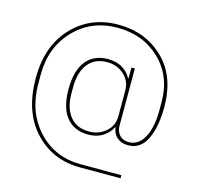

<svg xmlns="http://www.w3.org/2000/svg" viewBox="-117 -834 1114 1079"><g transform="rotate(15 440.0 -294.5)"><path d="M676 103V121H440Q280 121 175 8.5Q70 -104 70 -300Q70 -487 175 -598.5Q280 -710 442 -710Q600 -710 705 -609Q810 -508 810 -330Q810 -213 775 -141Q740 -69 668 -69Q629 -69 604 -90.5Q579 -112 575 -148H572Q556 -115 521 -92Q486 -69 436 -69Q354 -69 309 -124.5Q264 -180 264 -287Q264 -396 309 -452Q354 -508 436 -508Q487 -508 521.5 -486Q556 -464 571 -433H574V-496H594V-163Q594 -129 614 -108Q634 -87 668 -87Q723 -87 755.5 -145Q788 -203 788 -305V-352Q788 -503 689.5 -597.5Q591 -692 442 -692Q291 -692 191.5 -588.5Q92 -485 92 -326V-274Q92 -108 190.5 -2.5Q289 103 440 103ZM436 -87Q492 -87 533 -122Q574 -157 574 -212V-362Q574 -418 533.5 -454Q493 -490 436 -490Q364 -490 325 -441Q286 -392 286 -306V-268Q286 -184 325 -135.5Q364 -87 436 -87Z"/></g></svg>

Font: IBM Plex Sans Thin
Style: Regular
Weight: 100
Designer: Mike Abbink, Paul van der Laan, Pieter van Rosmalen
Foundry: Bold Monday
Version: Version 3.0